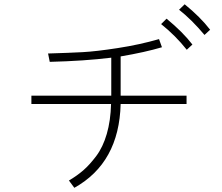

<svg xmlns="http://www.w3.org/2000/svg" viewBox="-20 -856 1040 899"><path d="M127 -369.1V-408.2H501V-585.9Q374 -570.3 212.9 -566.4L205.1 -605.5Q303.7 -608.4 366.7 -611.8Q429.7 -615.2 531.2 -630.9Q632.8 -646.5 724.6 -672.9L738.3 -634.8Q659.2 -611.3 544.9 -591.8V-408.2H853.5V-369.1H544.9Q538.1 -93.8 328.1 23.4L302.7 -10.7Q340.8 -33.2 370.1 -58.6Q399.4 -84 430.7 -125.5Q461.9 -167 480 -229Q498 -291 500 -369.1ZM818.4 -810.5 844.7 -835.9Q918 -776.4 963.9 -716.8L937.5 -692.4Q877.9 -763.7 818.4 -810.5ZM734.4 -743.2 759.8 -768.6Q835.9 -706.1 880.9 -647.5L854.5 -623Q801.8 -689.5 734.4 -743.2Z"/></svg>

Font: Gothic A1 ExtraLight
Style: Regular
Weight: 275
Designer: HanYang I&C Co.,Ltd.
Foundry: HanYang I&C Co.,Ltd.
Version: Version 2.50